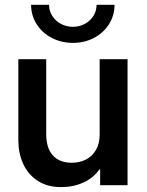

<svg xmlns="http://www.w3.org/2000/svg" viewBox="-20 -765 606 793"><path d="M55.7 -183.6V-520.5H170.9V-209Q171.4 -151.9 199 -122.3Q226.6 -92.8 276.4 -92.8Q309.1 -92.8 335.2 -106.2Q361.3 -119.6 376.5 -146Q391.6 -172.4 391.6 -209V-520.5H506.8V0H393.6V-65.4H390.6Q365.7 -29.8 324.2 -11Q282.7 7.8 232.4 7.8Q175.3 7.8 135.5 -18.3Q95.7 -44.4 75.9 -87.9Q56.2 -131.3 55.7 -183.6ZM108.4 -745.1H182.6Q182.6 -720.2 195.8 -699.5Q209 -678.7 231.4 -666.5Q253.9 -654.3 281.2 -654.3Q308.1 -654.3 330.6 -666.5Q353 -678.7 366 -699.5Q378.9 -720.2 378.9 -745.1H453.1Q453.1 -701.7 430.4 -665.5Q407.7 -629.4 368.4 -608.6Q329.1 -587.9 281.2 -587.9Q233.4 -587.9 193.6 -608.6Q153.8 -629.4 131.1 -665.5Q108.4 -701.7 108.4 -745.1Z"/></svg>

Font: Reddit Sans Chocolate SemiBold
Style: Regular
Weight: 600
Designer: Stephen Hutchings
Foundry: Reddit
Version: Version 1.011